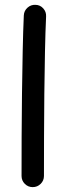

<svg xmlns="http://www.w3.org/2000/svg" viewBox="-20 -725 279 791"><path d="M126.5 -705.1Q145.5 -704.6 158.2 -690.4Q170.9 -676.3 169.9 -657.2Q167 -595.2 165.3 -512.5Q163.6 -429.7 162.6 -338.6Q161.6 -247.6 161.4 -159.9Q161.1 -72.3 161.1 0Q161.1 19 147.5 32.5Q133.8 45.9 114.7 45.9Q95.7 45.9 82.3 32.5Q68.8 19 68.8 0Q68.8 -72.3 69.1 -160.2Q69.3 -248 70.6 -339.4Q71.8 -430.7 73.5 -514.4Q75.2 -598.1 78.1 -661.6Q79.1 -680.7 93.3 -693.4Q107.4 -706.1 126.5 -705.1Z"/></svg>

Font: Mikhak-FD Medium
Style: Regular
Weight: 500
Designer: Amin Abedi
Version: Version 3.2